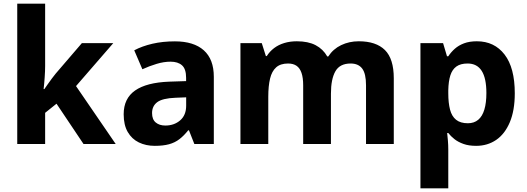

<svg xmlns="http://www.w3.org/2000/svg" viewBox="-20 -780 2856 1040"><path d="M224.5 -422.8Q224.5 -395.8 222 -360.7Q219.6 -325.5 216.2 -297.4H220.2Q227.4 -307.8 238.2 -323.1Q249 -338.4 260.6 -354.2Q272.1 -370 281.1 -380.6L423.5 -546.4H593.6L391.8 -313.7L606.7 0H432.4L286.1 -218.3L224.5 -168.9V0H73.4V-760H224.5Z M927.3 -556Q1029.6 -556 1083.9 -507.5Q1138.2 -459 1138.2 -363.8V0H1032.7L1003.5 -74.2H999.5Q976.5 -45.2 952 -26.3Q927.5 -7.4 895.7 1.3Q863.9 10 818.3 10Q770.3 10 732.1 -8.5Q693.9 -27.1 671.9 -65Q649.9 -102.9 649.9 -161.2Q649.9 -246.7 712 -289.9Q774.1 -333.1 896.5 -337.7L988.1 -340.7V-358.1Q988.1 -406.7 965.8 -426.3Q943.6 -445.9 904 -445.9Q867.5 -445.9 828.3 -434Q789 -422.2 751.2 -404.9L707.1 -507.5Q750 -530.2 805.6 -543.1Q861.3 -556 927.3 -556ZM930.7 -250.5Q860 -247.7 831.9 -226.7Q803.7 -205.7 803.7 -167.5Q803.7 -132.9 823.6 -116.5Q843.5 -100 875.5 -100Q923.4 -100 955.9 -128.1Q988.4 -156.1 988.4 -207.9V-252.8Z M1923.5 -556.4Q2016.9 -556.4 2065 -509Q2113 -461.5 2113 -355.7V0H1962.6V-318.2Q1962.6 -381.2 1941.9 -408.6Q1921.2 -436 1879.2 -436Q1820.7 -436 1796.7 -393.8Q1772.6 -351.5 1772.6 -272.8V0H1622.2V-318.2Q1622.2 -358.9 1613.2 -385Q1604.3 -411.1 1586.4 -423.5Q1568.5 -436 1540.3 -436Q1499.1 -436 1475.7 -415Q1452.3 -394.1 1442.8 -354.1Q1433.2 -314.2 1433.2 -256V0H1282.4V-546.4H1397.9L1420.1 -476.4H1425.1Q1440.9 -501.4 1464.5 -519.3Q1488 -537.2 1519.3 -546.8Q1550.5 -556.4 1588 -556.4Q1649.4 -556.4 1689.6 -535.3Q1729.9 -514.2 1752.6 -474.3H1758.2Q1784.6 -514.8 1828 -535.6Q1871.5 -556.4 1923.5 -556.4Z M2563 -556.4Q2657.8 -556.4 2713.1 -484.6Q2768.4 -412.9 2768.4 -274.5Q2768.4 -181.7 2741.5 -117.9Q2714.6 -54.2 2667.6 -22.1Q2620.5 10 2559 10Q2519.2 10 2490.3 -0.4Q2461.3 -10.8 2441.6 -26.4Q2421.8 -42.1 2408.2 -59.5H2402.2Q2404.2 -41.2 2406.2 -17.7Q2408.2 5.9 2408.2 31V240H2257.4V-546.4H2380L2401.2 -475.2H2408.2Q2423 -497.6 2443.7 -516Q2464.4 -534.4 2493.7 -545.4Q2523.1 -556.4 2563 -556.4ZM2512.9 -436Q2474.7 -436 2452.1 -419.8Q2429.5 -403.5 2419.4 -371.7Q2409.2 -339.8 2408.2 -290.9V-275.1Q2408.2 -222.5 2417.7 -186.3Q2427.1 -150 2450.5 -131.2Q2474 -112.4 2514.3 -112.4Q2548 -112.4 2570.4 -131.2Q2592.7 -149.9 2603.6 -186.4Q2614.6 -222.8 2614.6 -276.1Q2614.6 -356.5 2589.1 -396.3Q2563.7 -436 2512.9 -436Z"/></svg>

Font: Noto Sans Khmer UI
Style: Regular
Weight: 400
Designer: Danh Hong and the Monotype Design Team
Foundry: Monotype Imaging Inc.
Version: Version 2.002